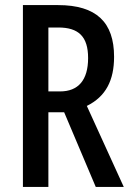

<svg xmlns="http://www.w3.org/2000/svg" viewBox="-20 -734 516 754"><path d="M208 -714H70V0H170V-293H232L356 0H466L321 -318C396 -355 428 -419 428 -511C428 -646 359 -714 208 -714ZM209 -626C289 -626 326 -590 326 -506C326 -419 287 -375 216 -375H170V-626Z"/></svg>

Font: Noto Sans Lao ExtraCondensed Medium
Style: Regular
Weight: 500
Width: 2
Designer: Monotype Design Team
Foundry: Monotype Imaging Inc.
Version: Version 2.003